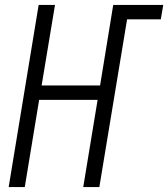

<svg xmlns="http://www.w3.org/2000/svg" viewBox="-20 -755 679 775"><path d="M15 0 136 -735H202L148 -410H384L437 -735H639L629 -677H493L381 0H316L374 -352H138L80 0Z"/></svg>

Font: Iosevka Curly Light Extended
Style: Italic
Weight: 300
Width: 7
Italic angle: -9°
Monospace: yes
Designer: Belleve Invis
Foundry: Belleve Invis
Version: Version 11.1.0; ttfautohint (v1.8.3)